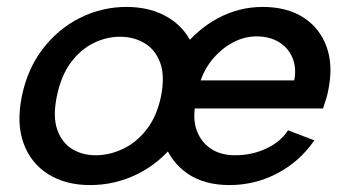

<svg xmlns="http://www.w3.org/2000/svg" viewBox="-20 -527 1006 554"><path d="M240 7Q169 7 119 -24.5Q69 -56 48 -113.5Q27 -171 43 -249Q59 -328 103.5 -386Q148 -444 211 -475.5Q274 -507 345 -507Q416 -507 467 -475.5Q518 -444 540 -386.5Q562 -329 546 -251Q530 -172 485 -114Q440 -56 376 -24.5Q312 7 240 7ZM256 -79Q296 -79 335 -97.5Q374 -116 403.5 -154Q433 -192 445 -251Q456 -309 442 -346.5Q428 -384 397 -402.5Q366 -421 326 -421Q287 -421 249.5 -402.5Q212 -384 184 -346Q156 -308 144 -249Q132 -191 145 -153.5Q158 -116 187.5 -97.5Q217 -79 256 -79ZM642 7Q569 7 520.5 -26.5Q472 -60 452 -119Q432 -178 448 -254Q462 -327 504.5 -384Q547 -441 608 -474Q669 -507 738 -507Q808 -507 855.5 -476.5Q903 -446 922.5 -391.5Q942 -337 927 -266Q925 -254 921 -241.5Q917 -229 912 -214H542Q537 -174 550.5 -143.5Q564 -113 591.5 -96Q619 -79 658 -79Q707 -79 748.5 -98.5Q790 -118 811 -151L887 -122Q845 -61 780.5 -27Q716 7 642 7ZM829 -295Q836 -331 824 -360Q812 -389 785 -405.5Q758 -422 720 -422Q686 -422 654 -405.5Q622 -389 597 -360.5Q572 -332 559 -295Z"/></svg>

Font: Albert Sans Medium
Style: Italic
Weight: 500
Italic angle: -11.25°
Designer: Andreas Rasmussen
Foundry: a.Foundry
Version: Version 1.025